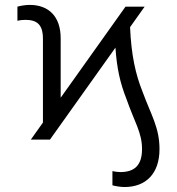

<svg xmlns="http://www.w3.org/2000/svg" viewBox="-20 -573 726 788"><path d="M185 0 453.8 -377.5C459.5 -292.3 473.4 -231.5 498.2 -169C532.3 -70.7 562.9 -29.5 562.9 39.1C562.9 106.9 530.2 133.2 474.1 133.2C464.8 133.2 451 131.7 441.4 129.3V187.5C454.9 191.4 476.2 194.6 490.8 194.6C578.8 194.6 634.6 139.6 634.6 39.1C634.6 -50.1 599.8 -101.2 564.3 -198.5C536.6 -267.8 518.8 -345.9 513.8 -461.6L573.5 -545.5H495L229 -171.9V-416.2C229 -505.3 179.7 -552.9 101.9 -552.9C85.9 -552.9 65.7 -549.7 51.5 -545.8V-487.6C62.1 -490.4 74.6 -491.5 84.2 -491.5C131.4 -491.5 156.2 -472.7 156.2 -413.7V-70L106.5 0Z"/></svg>

Font: Karasuma Gothic
Style: Light
Weight: 300
Designer: Rasmus Andersson / Ryoko Nishizuka
Foundry: rsms
Version: Version 1.00